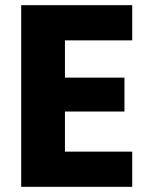

<svg xmlns="http://www.w3.org/2000/svg" viewBox="-20 -722 580 742"><path d="M491 -566H231V-422H461V-291H231V-136H491V0H62V-702H491Z"/></svg>

Font: Parkinsans
Style: Bold
Weight: 700
Designer: Red Stone, Indian Type Foundry
Foundry: Indian Type Foundry
Version: Version 1.000